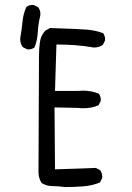

<svg xmlns="http://www.w3.org/2000/svg" viewBox="-20 -776 540 784"><path d="M397.5 -53.7Q397.5 -69.3 388.7 -81.5L371.1 -90.3L204.6 -84.5L202.6 -337.4L298.3 -335.4Q310.5 -334 321.3 -334Q354.5 -334 382.3 -346.2L391.1 -363.3Q391.6 -365.7 391.6 -368.2Q391.6 -383.3 383.3 -393.6Q353 -405.8 318.4 -405.8Q309.6 -405.8 299.8 -404.8H204.6L210.4 -594.2H214.8Q292.5 -594.2 358.9 -582.5Q361.8 -582 364.7 -582Q384.3 -582 399.9 -592.8L408.7 -610.4Q409.2 -613.3 409.2 -617.7Q409.2 -622.1 407.2 -628.4Q405.3 -634.8 400.9 -640.6Q370.6 -651.9 337.2 -654.8Q303.7 -657.7 184.6 -661.6L165 -650.9Q146.5 -630.4 143.1 -605Q139.2 -577.6 139.2 -548.8L137.2 -78.6Q137.2 -75.7 137.2 -72.8Q137.2 -48.8 149.9 -28.8Q169.9 -16.1 194.3 -16.1Q218.8 -16.1 244.6 -12.2Q284.2 -12.2 320.3 -15.1Q356.4 -18.1 388.2 -30.8L397 -48.8Q397.5 -51.3 397.5 -53.7ZM95.7 -574.2Q110.8 -574.2 121.1 -582.5Q132.3 -610.8 134.3 -644.5Q136.2 -678.2 144 -710Q145 -714.8 145 -719.2Q145 -734.4 135.7 -746.6L118.2 -755.4Q115.2 -755.9 110.8 -755.9Q106.4 -755.9 99.9 -753.9Q93.3 -752 87.4 -747.1Q74.7 -719.2 71.8 -686.5Q68.8 -653.8 63 -622.6Q62.5 -619.6 62.5 -616.7Q62.5 -597.7 73.2 -583.5L90.8 -574.7Q93.3 -574.2 95.7 -574.2Z"/></svg>

Font: Bakudai
Style: Light
Weight: 300
Version: Version 1.48